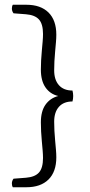

<svg xmlns="http://www.w3.org/2000/svg" viewBox="-20 -682 378 808"><path d="M91 106H34Q30 100 30 90Q30 79 37 70L89 66Q127 63 144 44Q161 25 161 -17Q161 -31 159.5 -48.5Q158 -66 156 -88Q154 -108 153 -128.5Q152 -149 152 -167Q152 -214 171.5 -241.5Q191 -269 225 -278Q191 -286 171.5 -314Q152 -342 152 -389Q152 -407 153 -427.5Q154 -448 156 -468Q158 -490 159.5 -507.5Q161 -525 161 -539Q161 -581 144 -600Q127 -619 89 -622L37 -626Q30 -635 30 -646Q30 -656 34 -662H91Q151 -662 184 -629.5Q217 -597 217 -536Q217 -522 215.5 -504.5Q214 -487 212 -465Q210 -445 209 -424.5Q208 -404 208 -386Q208 -346 228 -323.5Q248 -301 285 -301Q288 -290 288 -278Q288 -266 285 -255Q248 -255 228 -232.5Q208 -210 208 -170Q208 -152 209 -131.5Q210 -111 212 -91Q214 -69 215.5 -51.5Q217 -34 217 -20Q217 41 184 73.5Q151 106 91 106Z"/></svg>

Font: Scope One
Style: Regular
Weight: 400
Designer: Dalton Maag Ltd
Foundry: Dalton Maag Ltd
Version: Version 1.001; ttfautohint (v1.4.1) -l 11 -r 50 -G 50 -x 14 